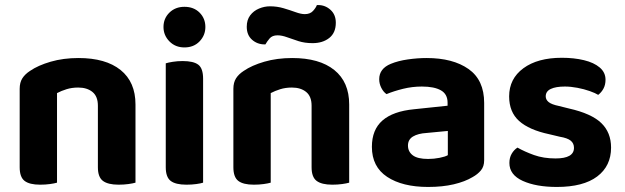

<svg xmlns="http://www.w3.org/2000/svg" viewBox="-20 -725 2476 761"><path d="M517 -311V-217H368V-306Q368 -343 346.5 -360.5Q325 -378 290 -378Q265 -378 244 -371.5Q223 -365 206 -356V-217H58V-373Q58 -398 68.5 -414.5Q79 -431 99 -444Q131 -466 181 -480.5Q231 -495 291 -495Q399 -495 458 -447.5Q517 -400 517 -311ZM58 -263H206V-1Q196 2 178 4.5Q160 7 139 7Q97 7 77.5 -8Q58 -23 58 -62ZM368 -263H517V-1Q507 2 489 4.5Q471 7 450 7Q408 7 388 -8Q368 -23 368 -62Z M628 -618Q628 -652 651.5 -675Q675 -698 711 -698Q748 -698 771 -675Q794 -652 794 -618Q794 -585 771 -561Q748 -537 711 -537Q675 -537 651.5 -561Q628 -585 628 -618ZM637 -264H785V-1Q776 2 758 4.5Q740 7 719 7Q676 7 656.5 -8Q637 -23 637 -62ZM785 -187H637V-474Q646 -477 664.5 -480Q683 -483 704 -483Q747 -483 766 -468.5Q785 -454 785 -413Z M1364 -311V-217H1215V-306Q1215 -343 1193.5 -360.5Q1172 -378 1137 -378Q1112 -378 1091 -371.5Q1070 -365 1053 -356V-217H905V-373Q905 -398 915.5 -414.5Q926 -431 946 -444Q978 -466 1028 -480.5Q1078 -495 1138 -495Q1246 -495 1305 -447.5Q1364 -400 1364 -311ZM905 -263H1053V-1Q1043 2 1025 4.5Q1007 7 986 7Q944 7 924.5 -8Q905 -23 905 -62ZM1215 -263H1364V-1Q1354 2 1336 4.5Q1318 7 1297 7Q1255 7 1235 -8Q1215 -23 1215 -62ZM1050 -700Q1078 -700 1103.5 -692.5Q1129 -685 1151 -677Q1173 -669 1188 -669Q1209 -669 1220.5 -681.5Q1232 -694 1236 -705H1241Q1269 -705 1290 -686Q1311 -667 1311 -635Q1311 -595 1285 -574.5Q1259 -554 1219 -554Q1188 -554 1163 -562Q1138 -570 1117.5 -577.5Q1097 -585 1080 -585Q1059 -585 1048.5 -572.5Q1038 -560 1032 -549H1029Q1000 -549 979 -567.5Q958 -586 958 -619Q958 -646 971.5 -664Q985 -682 1006.5 -691Q1028 -700 1050 -700Z M1677 -95Q1700 -95 1722.5 -99.5Q1745 -104 1755 -110V-206L1671 -198Q1637 -196 1617 -184Q1597 -172 1597 -148Q1597 -124 1616 -109.5Q1635 -95 1677 -95ZM1671 -495Q1775 -495 1837 -451.5Q1899 -408 1899 -317V-90Q1899 -65 1886 -49.5Q1873 -34 1853 -23Q1823 -5 1778.5 5.5Q1734 16 1677 16Q1575 16 1514.5 -24Q1454 -64 1454 -143Q1454 -211 1496 -247.5Q1538 -284 1621 -292L1754 -306V-318Q1754 -352 1727.5 -367Q1701 -382 1652 -382Q1614 -382 1577.5 -373Q1541 -364 1512 -352Q1500 -360 1491.5 -376.5Q1483 -393 1483 -411Q1483 -453 1529 -472Q1558 -484 1596.5 -489.5Q1635 -495 1671 -495Z M2402 -140Q2402 -67 2347 -25.5Q2292 16 2187 16Q2105 16 2052 -8Q1999 -32 1999 -79Q1999 -100 2008 -115.5Q2017 -131 2031 -140Q2059 -124 2096.5 -110.5Q2134 -97 2182 -97Q2255 -97 2255 -139Q2255 -157 2242 -167.5Q2229 -178 2199 -183L2157 -193Q2077 -210 2037.5 -245.5Q1998 -281 1998 -343Q1998 -413 2054.5 -454.5Q2111 -496 2207 -496Q2255 -496 2294.5 -486.5Q2334 -477 2357 -457.5Q2380 -438 2380 -409Q2380 -389 2372 -374Q2364 -359 2351 -349Q2340 -356 2317.5 -364Q2295 -372 2268.5 -377Q2242 -382 2219 -382Q2183 -382 2163 -372.5Q2143 -363 2143 -343Q2143 -330 2154.5 -320.5Q2166 -311 2195 -305L2235 -295Q2324 -275 2363 -237.5Q2402 -200 2402 -140Z"/></svg>

Font: Baloo Bhaijaan 2
Style: Bold
Weight: 700
Designer: Sanskriti Dholi, Noopur Datye and Ek Type
Foundry: Ek Type
Version: Version 1.701